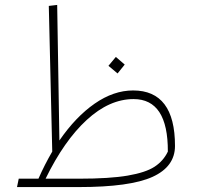

<svg xmlns="http://www.w3.org/2000/svg" viewBox="-20 -759 799 779"><path d="M690 -167Q690 -83 599 -41.5Q508 0 300 0H49L56 -34H136Q161 -91 192 -144L178 -735L212 -739L221 -189Q287 -285 364 -338.5Q441 -392 520 -392Q690 -392 690 -167ZM661 -144Q662 -357 522 -357Q424 -357 332 -272.5Q240 -188 165 -34H300Q425 -34 498 -46.5Q571 -59 607 -82.5Q643 -106 661 -144ZM420 -492 450 -528 486 -497 457 -461Z"/></svg>

Font: FiraGO UltraLight
Style: Italic
Weight: 200
Italic angle: -8°
Designer: bBox Type GmbH
Foundry: bBox Type GmbH
Version: Version 1.001